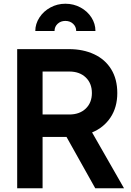

<svg xmlns="http://www.w3.org/2000/svg" viewBox="-20 -1008 701 1028"><path d="M72 -745H349Q425 -745 484 -717.5Q543 -690 575.5 -637Q608 -584 608 -510Q608 -434 572 -379.5Q536 -325 473 -299L644 0H490L336 -275H208V0H72ZM351 -395Q406 -395 439 -426.5Q472 -458 472 -510Q472 -562 439 -593.5Q406 -625 351 -625H208V-395ZM330 -988Q374 -988 411 -968Q448 -948 469.5 -914.5Q491 -881 491 -842H388Q388 -865 371.5 -880.5Q355 -896 330 -896Q305 -896 288.5 -880.5Q272 -865 272 -842H169Q169 -880 191 -914Q213 -948 250 -968Q287 -988 330 -988Z"/></svg>

Font: Evergrow Sans
Style: Bold
Weight: 700
Foundry: 10Web
Version: Version 1.000